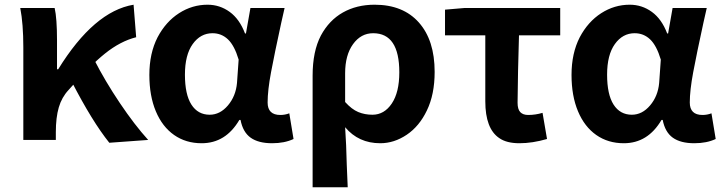

<svg xmlns="http://www.w3.org/2000/svg" viewBox="-20 -594 3065 815"><path d="M66 -560H212Q222 -516 222 -423V-300H227Q379 -546 547 -574L558 -436Q491 -419 426 -367Q361 -315 271 -212Q242 -181 229.5 -138Q217 -95 217 -33V0H79V-393Q79 -493 66 -560ZM284 -248 379 -342Q426 -250 488.5 -157Q551 -64 609 0L444 12Q371 -79 284 -248Z M614 -276Q614 -368 649 -436Q684 -502 740 -538Q796 -574 861 -574Q913 -574 955 -543.5Q997 -513 1020 -452H1024L1043 -560H1188Q1185 -544 1174 -498Q1145 -365 1130.5 -287.5Q1116 -210 1116 -159Q1116 -106 1170 -106Q1190 -106 1208 -113L1226 -4Q1188 14 1135 14Q1077 14 1044 -9.5Q1011 -33 1001 -85H996Q938 14 836 14Q769 14 719 -21Q669 -56 641.5 -121.5Q614 -187 614 -276ZM986 -242 993 -341Q975 -401 947.5 -427Q920 -453 882 -453Q831 -453 798 -407Q765 -361 765 -277Q765 -193 792.5 -150Q820 -107 870 -107Q914 -107 947.5 -146.5Q981 -186 986 -242Z M1342 -443Q1377 -508 1435.5 -541Q1494 -574 1570 -574Q1691 -574 1758 -498.5Q1825 -423 1825 -289Q1825 -193 1792 -125Q1760 -58 1706.5 -22Q1653 14 1594 14Q1502 14 1445 -54Q1450 18 1452 107L1456 201H1307V-273Q1307 -376 1342 -443ZM1675 -287Q1675 -453 1564 -453Q1512 -453 1478.5 -406.5Q1445 -360 1445 -283V-161Q1473 -130 1500.5 -118.5Q1528 -107 1561 -107Q1611 -107 1643 -154.5Q1675 -202 1675 -287Z M2099 -8Q2040 -48 2040 -164V-444H1869V-553L1951 -560H2358V-444H2183L2179 -292Q2177 -192 2177 -158Q2177 -130 2188.5 -118Q2200 -106 2222 -106Q2253 -106 2283 -115L2302 -4Q2240 14 2185 14Q2130 14 2099 -8Z M2406 -276Q2406 -368 2441 -436Q2476 -502 2532 -538Q2588 -574 2653 -574Q2705 -574 2747 -543.5Q2789 -513 2812 -452H2816L2835 -560H2980Q2977 -544 2966 -498Q2937 -365 2922.5 -287.5Q2908 -210 2908 -159Q2908 -106 2962 -106Q2982 -106 3000 -113L3018 -4Q2980 14 2927 14Q2869 14 2836 -9.5Q2803 -33 2793 -85H2788Q2730 14 2628 14Q2561 14 2511 -21Q2461 -56 2433.5 -121.5Q2406 -187 2406 -276ZM2778 -242 2785 -341Q2767 -401 2739.5 -427Q2712 -453 2674 -453Q2623 -453 2590 -407Q2557 -361 2557 -277Q2557 -193 2584.5 -150Q2612 -107 2662 -107Q2706 -107 2739.5 -146.5Q2773 -186 2778 -242Z"/></svg>

Font: Merged Yaku Han JP
Style: Bold
Weight: 700
Designer: Ryoko NISHIZUKA 西塚涼子 (kana, bopomofo & ideographs); Paul D. Hunt (Latin, Greek & Cyrillic); Sandoll Communications 산돌커뮤니
Foundry: Adobe
Version: Version 2.004